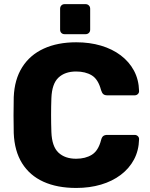

<svg xmlns="http://www.w3.org/2000/svg" viewBox="-20 -919 742 949"><path d="M356.6 10Q262.5 10 194.7 -20.8Q126.9 -51.6 89.2 -112Q51.5 -172.4 47.9 -261Q46.9 -302 46.9 -349Q46.9 -396 47.9 -439Q51.5 -526.4 89.8 -586.9Q128.1 -647.5 196.2 -678.7Q264.4 -710 356.6 -710Q423.2 -710 479.2 -693.4Q535.1 -676.9 576.9 -645.3Q618.7 -613.7 642.4 -569.4Q666 -525 667.4 -469Q667.7 -460 661.2 -453.9Q654.7 -447.8 645.7 -447.8H510.8Q497.8 -447.8 490.8 -453.5Q483.9 -459.3 479.4 -473.8Q465.4 -527.1 433.8 -546.4Q402.3 -565.6 356 -565.6Q301.2 -565.6 269 -535.4Q236.7 -505.1 234 -434Q231 -352 234 -266Q236.7 -194.9 269 -164.6Q301.2 -134.4 356 -134.4Q402.3 -134.4 434.1 -154.2Q466 -174.1 479.4 -226.2Q483.3 -241.4 490.5 -246.8Q497.8 -252.2 510.8 -252.2H645.7Q654.7 -252.2 661.2 -246.1Q667.7 -240 667.4 -231Q666 -175 642.4 -130.6Q618.7 -86.3 576.9 -54.7Q535.1 -23.1 479.2 -6.6Q423.2 10 356.6 10ZM299.8 -750Q289.5 -750 283.3 -756.2Q277.1 -762.3 277.1 -772.6V-875.6Q277.1 -885.6 283.3 -892.1Q289.5 -898.6 299.8 -898.6H402.7Q412.7 -898.6 419.2 -892.1Q425.7 -885.6 425.7 -875.6V-772.6Q425.7 -762.3 419.2 -756.2Q412.7 -750 402.7 -750Z"/></svg>

Font: Rubik Light
Style: Regular
Weight: 300
Designer: Hubert and Fischer
Foundry: Hubert and Fischer
Version: Version 2.300;gftools[0.9.30]